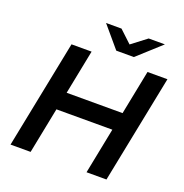

<svg xmlns="http://www.w3.org/2000/svg" viewBox="-154 -1031 1118 1168"><g transform="rotate(20 405.0 -447.0)"><path d="M802 -700 662 0H533L592 -297H230L171 0H41L181 -700H311L254 -413H616L673 -700ZM715 -894 564 -757H450L334 -894H434L513 -820L610 -894Z"/></g></svg>

Font: Montserrat Alternates SemiBold
Style: Italic
Weight: 600
Italic angle: -11.3°
Designer: Julieta Ulanovsky
Foundry: Julieta Ulanovsky
Version: Version 7.200